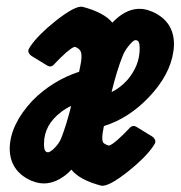

<svg xmlns="http://www.w3.org/2000/svg" viewBox="-20 -552 555 590"><path d="M322.8 -269Q350.1 -282.2 372.1 -307.1Q409.2 -351.1 409.2 -402.3Q409.2 -411.1 408.2 -417Q406.2 -428.7 396.5 -428.7Q391.1 -428.7 381.8 -418.5Q363.8 -398.9 356.4 -378.9Q338.4 -333.5 322.8 -269ZM299.3 -164.6Q299.3 -164.6 297.9 -157.2Q291 -125 296.9 -114.3Q299.8 -109.4 314.5 -104.5Q315.4 -105 317.4 -105.5Q334 -111.8 379.9 -160.2Q380.4 -160.6 381.3 -161.6Q390.1 -168 399.4 -162.1L447.3 -132.8Q449.2 -131.3 451.7 -129.4Q460.4 -119.6 456.1 -111.3Q454.1 -107.4 450.7 -102.5Q427.2 -67.9 374 -25.4Q313.5 22.5 291 18.6Q224.6 1 199.2 -30.8Q188 -18.1 174.3 -8.8Q126.5 24.4 78.1 3.9Q77.1 3.4 75.2 2.9Q9.8 -26.9 9.8 -96.7Q11.7 -169.9 79.6 -242.7Q141.1 -304.7 223.1 -331.5L226.6 -348.6Q232.9 -377.9 229 -391.1Q225.6 -402.8 210 -408.2Q209 -407.7 207 -407.2Q190.4 -400.9 144.5 -352.5Q144 -352.1 143.1 -351.1Q134.3 -344.7 125 -350.6L77.1 -379.9Q75.2 -381.3 72.8 -383.3Q64 -393.1 68.4 -401.4Q70.3 -405.3 73.7 -410.2Q97.2 -444.8 150.4 -487.3Q210.9 -535.2 233.4 -531.2Q299.8 -513.7 325.2 -482.4Q328.1 -485.4 331.5 -488.8Q387.2 -542 446.3 -516.6Q447.3 -516.1 449.2 -515.6Q514.6 -485.8 514.6 -416Q514.6 -404.8 512.7 -393.1Q502 -321.3 438 -253.9Q376 -188.5 299.3 -164.6ZM198.7 -226.6Q182.1 -218.8 168 -208Q115.2 -168 115.2 -110.4Q115.2 -101.6 116.2 -95.7Q118.2 -84 127.9 -84Q133.3 -84.5 142.6 -92.3Q161.1 -109.4 168 -127Q184.1 -168 198.7 -226.6Z"/></svg>

Font: Allan
Style: Bold
Weight: 500
Italic angle: -14.3°
Version: Version 1.002